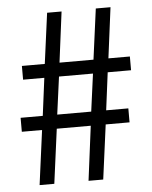

<svg xmlns="http://www.w3.org/2000/svg" viewBox="-51 -733 613 775"><g transform="rotate(-5 255.5 -345.0)"><path d="M391.6 -429.7 372.1 -277.3H461.9V-220.7H365.2L335.9 0H276.4L304.7 -220.7H167L137.7 0H78.1L107.4 -220.7H25.4V-277.3H115.2L134.8 -429.7H48.8V-485.4H141.6L168.9 -690.4H227.5L201.2 -485.4H338.9L366.2 -690.4H425.8L399.4 -485.4H486.3V-429.7ZM332 -429.7H194.3L173.8 -277.3H311.5Z"/></g></svg>

Font: Dinish
Style: Regular
Weight: 400
Designer: Bert Driehuis
Foundry: Playbeing
Version: Version 3.006; git-39231f3c-release